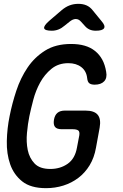

<svg xmlns="http://www.w3.org/2000/svg" viewBox="-20 -970 640 1000"><path d="M393 -265Q396 -285 387 -291Q378 -297 358 -297H301Q276 -297 266.5 -309Q257 -321 261 -346Q265 -370 279 -382Q293 -394 318 -394H425Q471 -394 489 -372Q507 -350 499 -305L480 -201Q471 -149 447 -109.5Q423 -70 388 -43.5Q353 -17 310 -3.5Q267 10 220 10Q140 10 96 -25Q52 -60 33 -114.5Q14 -169 15.5 -235.5Q17 -302 30 -365Q43 -431 65 -497.5Q87 -564 123.5 -618Q160 -672 215 -706.5Q270 -741 350 -741Q390 -741 421 -732Q452 -723 475 -704.5Q498 -686 512.5 -659.5Q527 -633 533 -596Q539 -564 522.5 -546.5Q506 -529 473 -529Q455 -529 445.5 -536Q436 -543 434 -563Q430 -600 403.5 -620.5Q377 -641 336 -641Q284 -641 248 -611.5Q212 -582 189 -540Q166 -498 153.5 -450.5Q141 -403 133 -365Q125 -326 120.5 -278Q116 -230 124.5 -188.5Q133 -147 160 -118.5Q187 -90 242 -90Q294 -90 332.5 -117Q371 -144 381 -202ZM250 -810Q213 -810 210 -823Q207 -836 237 -862L300 -916Q321 -934 342.5 -942Q364 -950 388 -950Q412 -950 430.5 -942Q449 -934 463 -916L508 -861Q530 -836 522 -823Q514 -810 479 -810Q460 -810 446 -816.5Q432 -823 422 -835L402 -857Q390 -871 374.5 -871Q359 -871 341 -856L316 -836Q301 -823 284.5 -816.5Q268 -810 250 -810Z"/></svg>

Font: Maple Mono Medium
Style: Italic
Weight: 500
Italic angle: -10°
Monospace: yes
Designer: subframe7536
Version: Version 7.000